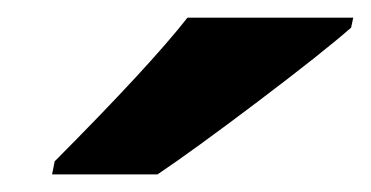

<svg xmlns="http://www.w3.org/2000/svg" viewBox="-20 -786 417 216"><path d="M157.2 -589.8H38.6L41.5 -604.5Q148.4 -711.9 190.9 -766.1H377.4L375 -754.9Q343.3 -727.1 270.3 -671.9Q197.3 -616.7 157.2 -589.8Z"/></svg>

Font: Cadman
Style: Bold Italic
Weight: 700
Italic angle: -12°
Designer: Paul James MIller
Foundry: High-Logic / Made with FontCreator
Version: Version 2.114;March 28, 2021;FontCreator 13.0.0.2683 64-bit